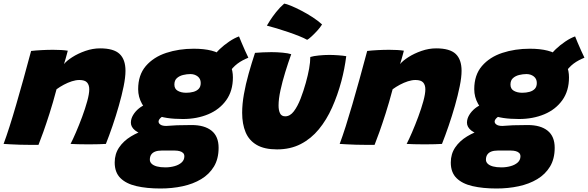

<svg xmlns="http://www.w3.org/2000/svg" viewBox="-39 -799 3271 1068"><path d="M175 7Q156 7 128.2 6.8Q100.5 6.5 72 6Q50 5 20.5 3.8Q-9 2.5 -19 1.5Q-3.5 -40 14.2 -95.5Q32 -151 51.2 -217.5Q70.5 -284 91.5 -359.2Q112.5 -434.5 134 -515.5Q158.5 -518.5 191.5 -520.2Q224.5 -522 256.5 -522Q280 -522 301.2 -520.8Q322.5 -519.5 338 -517Q337 -513 333.5 -499.8Q330 -486.5 325.5 -470.8Q321 -455 317 -442.5Q331 -460.5 363 -481Q395 -501.5 436 -515.8Q477 -530 517.5 -530Q593.5 -530 626.2 -499Q659 -468 659 -405Q659 -369.5 648.8 -319Q638.5 -268.5 622.2 -211.5Q606 -154.5 587 -99Q568 -43.5 550 1.5Q537 2.5 510.5 3.2Q484 4 454.5 4Q422.5 4 394 3.2Q365.5 2.5 353.5 1.5Q366 -22.5 383.5 -63Q401 -103.5 418 -149.2Q435 -195 446.2 -236Q457.5 -277 457.5 -302Q457.5 -326.5 445.2 -340.2Q433 -354 402.5 -354Q383 -354 360.5 -346.8Q338 -339.5 316 -327.8Q294 -316 275.5 -302.5Q255.5 -227 236.5 -167.8Q217.5 -108.5 202 -65Q186.5 -21.5 175 7Z M978 -137Q880 -137 826 -160.2Q772 -183.5 750.8 -221.5Q729.5 -259.5 729.5 -303Q729.5 -382 772.2 -431.8Q815 -481.5 885.5 -504.8Q956 -528 1038.5 -528Q1154 -528 1205.2 -485Q1256.5 -442 1256.5 -368.5Q1256.5 -293.5 1219.5 -241.8Q1182.5 -190 1119.5 -163.5Q1056.5 -137 978 -137ZM853.5 249.5Q777 249.5 719.8 236.2Q662.5 223 630.8 191.5Q599 160 599 105Q599 57.5 623.5 21.2Q648 -15 689.5 -40.2Q731 -65.5 782 -80Q833 -94.5 886 -98.5Q916.5 -101 945.2 -102.2Q974 -103.5 1027 -103.5Q1098.5 -103.5 1137.8 -72Q1177 -40.5 1177 23Q1177 84.5 1151 127.5Q1125 170.5 1080 197.5Q1035 224.5 976.8 237Q918.5 249.5 853.5 249.5ZM880.5 132Q907.5 132 931.8 125.2Q956 118.5 971.2 104.8Q986.5 91 986.5 70.5Q986.5 59 979.5 52Q972.5 45 960.5 41.8Q948.5 38.5 933.5 38.5Q919 38.5 897.2 38.5Q875.5 38.5 859 38.5Q839 38.5 824.5 44Q810 49.5 802.2 60.8Q794.5 72 794.5 89.5Q794.5 102 804.5 111.8Q814.5 121.5 833.8 126.8Q853 132 880.5 132ZM796 -40Q736.5 -54 712.8 -73.2Q689 -92.5 689 -116.5Q689 -138.5 701.5 -159.2Q714 -180 733.8 -196Q753.5 -212 774 -218L883.5 -159Q863.5 -152.5 853.2 -142.2Q843 -132 843 -122.5Q843 -113 853.5 -105.8Q864 -98.5 886 -98.5ZM997 -283Q1018 -283 1036.5 -288Q1055 -293 1066.2 -304.8Q1077.5 -316.5 1077.5 -337.5Q1077.5 -361 1060.5 -374Q1043.5 -387 1020 -387Q1000.5 -387 979.8 -382Q959 -377 945 -364.5Q931 -352 931 -328.5Q931 -304.5 950 -293.8Q969 -283 997 -283ZM1234.5 -390.5 1149.5 -483.5Q1159.5 -503 1183.2 -525.8Q1207 -548.5 1236 -568Q1265 -587.5 1290.5 -596.5Q1295.5 -584 1304.8 -561.8Q1314 -539.5 1324.5 -516.5Q1335 -493.5 1342.5 -478Q1327.5 -472 1311.8 -463.8Q1296 -455.5 1281.8 -444.8Q1267.5 -434 1255.2 -420.5Q1243 -407 1234.5 -390.5Z M1687 -482Q1704.5 -487.5 1734.8 -490.5Q1765 -493.5 1792.5 -493.5Q1815.5 -493.5 1842.8 -491.5Q1870 -489.5 1887 -486.5Q1882.5 -451.5 1875.8 -416.8Q1869 -382 1860 -348Q1839 -269.5 1808.2 -200.8Q1777.5 -132 1734.5 -79.8Q1691.5 -27.5 1634 2.2Q1576.5 32 1502 32Q1431.5 32 1388.8 7Q1346 -18 1327 -63.8Q1308 -109.5 1308 -171.5Q1308 -220 1317.8 -275.2Q1327.5 -330.5 1344 -389Q1360.5 -447.5 1379.5 -505Q1396.5 -506.5 1423 -507.8Q1449.5 -509 1471 -509Q1502.5 -509 1533.5 -506Q1564.5 -503 1581 -497.5Q1564 -450.5 1547.8 -397.8Q1531.5 -345 1521 -296.5Q1510.5 -248 1510.5 -212.5Q1510.5 -185 1518.8 -168.5Q1527 -152 1547.5 -152Q1574.5 -152 1595.5 -179.8Q1616.5 -207.5 1633 -250.2Q1649.5 -293 1662 -338Q1674 -381 1680.5 -417.2Q1687 -453.5 1687 -482ZM1542 -779Q1553.5 -777.5 1579.8 -766.8Q1606 -756 1638.2 -739.2Q1670.5 -722.5 1701 -702.5Q1731.5 -682.5 1752.5 -663Q1742 -646 1724.8 -627.2Q1707.5 -608.5 1692 -594.5Q1676.5 -580.5 1669.5 -577.5Q1653 -587 1625 -598.2Q1597 -609.5 1564.5 -620.5Q1532 -631.5 1500.8 -641Q1469.5 -650.5 1445.5 -656.5Q1449 -663 1462.5 -684.2Q1476 -705.5 1496.8 -731.8Q1517.5 -758 1542 -779Z M2044.5 7Q2025.5 7 1997.8 6.8Q1970 6.5 1941.5 6Q1919.5 5 1890 3.8Q1860.5 2.5 1850.5 1.5Q1866 -40 1883.8 -95.5Q1901.5 -151 1920.8 -217.5Q1940 -284 1961 -359.2Q1982 -434.5 2003.5 -515.5Q2028 -518.5 2061 -520.2Q2094 -522 2126 -522Q2149.5 -522 2170.8 -520.8Q2192 -519.5 2207.5 -517Q2206.5 -513 2203 -499.8Q2199.5 -486.5 2195 -470.8Q2190.5 -455 2186.5 -442.5Q2200.5 -460.5 2232.5 -481Q2264.5 -501.5 2305.5 -515.8Q2346.5 -530 2387 -530Q2463 -530 2495.8 -499Q2528.5 -468 2528.5 -405Q2528.5 -369.5 2518.2 -319Q2508 -268.5 2491.8 -211.5Q2475.5 -154.5 2456.5 -99Q2437.5 -43.5 2419.5 1.5Q2406.5 2.5 2380 3.2Q2353.5 4 2324 4Q2292 4 2263.5 3.2Q2235 2.5 2223 1.5Q2235.5 -22.5 2253 -63Q2270.5 -103.5 2287.5 -149.2Q2304.5 -195 2315.8 -236Q2327 -277 2327 -302Q2327 -326.5 2314.8 -340.2Q2302.5 -354 2272 -354Q2252.5 -354 2230 -346.8Q2207.5 -339.5 2185.5 -327.8Q2163.5 -316 2145 -302.5Q2125 -227 2106 -167.8Q2087 -108.5 2071.5 -65Q2056 -21.5 2044.5 7Z M2847.5 -137Q2749.5 -137 2695.5 -160.2Q2641.5 -183.5 2620.2 -221.5Q2599 -259.5 2599 -303Q2599 -382 2641.8 -431.8Q2684.5 -481.5 2755 -504.8Q2825.5 -528 2908 -528Q3023.5 -528 3074.8 -485Q3126 -442 3126 -368.5Q3126 -293.5 3089 -241.8Q3052 -190 2989 -163.5Q2926 -137 2847.5 -137ZM2723 249.5Q2646.5 249.5 2589.2 236.2Q2532 223 2500.2 191.5Q2468.5 160 2468.5 105Q2468.5 57.5 2493 21.2Q2517.5 -15 2559 -40.2Q2600.5 -65.5 2651.5 -80Q2702.5 -94.5 2755.5 -98.5Q2786 -101 2814.8 -102.2Q2843.5 -103.5 2896.5 -103.5Q2968 -103.5 3007.2 -72Q3046.5 -40.5 3046.5 23Q3046.5 84.5 3020.5 127.5Q2994.5 170.5 2949.5 197.5Q2904.5 224.5 2846.2 237Q2788 249.5 2723 249.5ZM2750 132Q2777 132 2801.2 125.2Q2825.5 118.5 2840.8 104.8Q2856 91 2856 70.5Q2856 59 2849 52Q2842 45 2830 41.8Q2818 38.5 2803 38.5Q2788.5 38.5 2766.8 38.5Q2745 38.5 2728.5 38.5Q2708.5 38.5 2694 44Q2679.5 49.5 2671.8 60.8Q2664 72 2664 89.5Q2664 102 2674 111.8Q2684 121.5 2703.2 126.8Q2722.5 132 2750 132ZM2665.5 -40Q2606 -54 2582.2 -73.2Q2558.5 -92.5 2558.5 -116.5Q2558.5 -138.5 2571 -159.2Q2583.5 -180 2603.2 -196Q2623 -212 2643.5 -218L2753 -159Q2733 -152.5 2722.8 -142.2Q2712.5 -132 2712.5 -122.5Q2712.5 -113 2723 -105.8Q2733.5 -98.5 2755.5 -98.5ZM2866.5 -283Q2887.5 -283 2906 -288Q2924.5 -293 2935.8 -304.8Q2947 -316.5 2947 -337.5Q2947 -361 2930 -374Q2913 -387 2889.5 -387Q2870 -387 2849.2 -382Q2828.5 -377 2814.5 -364.5Q2800.5 -352 2800.5 -328.5Q2800.5 -304.5 2819.5 -293.8Q2838.5 -283 2866.5 -283ZM3104 -390.5 3019 -483.5Q3029 -503 3052.8 -525.8Q3076.5 -548.5 3105.5 -568Q3134.5 -587.5 3160 -596.5Q3165 -584 3174.2 -561.8Q3183.5 -539.5 3194 -516.5Q3204.5 -493.5 3212 -478Q3197 -472 3181.2 -463.8Q3165.5 -455.5 3151.2 -444.8Q3137 -434 3124.8 -420.5Q3112.5 -407 3104 -390.5Z"/></svg>

Font: Grandstander Thin Black
Style: Italic
Weight: 900
Italic angle: -15°
Version: Version 1.200